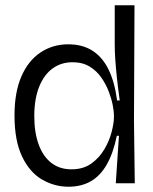

<svg xmlns="http://www.w3.org/2000/svg" viewBox="-20 -695 579 728"><path d="M240 13Q186 13 139 -14.5Q92 -42 63.5 -102Q35 -162 35 -257Q35 -345 61 -405Q87 -465 133.5 -496Q180 -527 239 -527Q293 -527 331 -502.5Q369 -478 392 -430.5Q415 -383 424 -314H434Q427 -364 423 -402.5Q419 -441 417 -471Q415 -501 415 -527V-675H490L488 -238L491 0H419L431 -180H423Q409 -113 384.5 -70.5Q360 -28 324 -7.5Q288 13 240 13ZM251 -53Q296 -53 326.5 -75Q357 -97 376 -129.5Q395 -162 403.5 -195.5Q412 -229 412 -251V-259Q412 -272 407.5 -296Q403 -320 392.5 -347.5Q382 -375 364.5 -400.5Q347 -426 320 -442.5Q293 -459 255 -459Q212 -459 179.5 -435.5Q147 -412 128.5 -366Q110 -320 110 -255Q110 -193 126.5 -147.5Q143 -102 174.5 -77.5Q206 -53 251 -53Z"/></svg>

Font: Bricolage Grotesque 48pt Condensed ExtraBold Light
Style: Regular
Weight: 300
Version: Version 1.000;gftools[0.9.30]